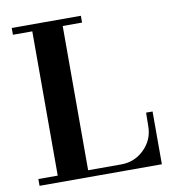

<svg xmlns="http://www.w3.org/2000/svg" viewBox="-83 -822 816 896"><g transform="rotate(-10 325.0 -374.0)"><path d="M32.2 0V-32.2H124V-715.8H32.2V-748H359.9V-715.8H268.1V-32.2H424.8Q488.8 -32.2 534.2 -76.9Q579.6 -121.6 580.1 -185.1L581.1 -250H611.8V0Z"/></g></svg>

Font: Fin Serif Display
Style: Italic
Weight: 400
Designer: J. Blake Harris
Version: Version 1.006;FEAKit 1.0